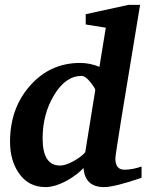

<svg xmlns="http://www.w3.org/2000/svg" viewBox="-20 -756 619 784"><path d="M558 -30Q447 8 405 8Q327 8 321 -70Q297 -44 256 -20Q205 8 166 8Q94 8 55 -52Q21 -103 21 -177Q21 -314 103 -406.5Q185 -499 307 -499Q348 -499 386 -483L412 -643L330 -656V-698L504 -736H552Q451 -130 451 -109Q451 -63 488 -63Q520 -63 558 -76ZM369 -388Q370 -394 349.5 -420Q329 -446 313 -446Q248 -446 201 -368Q154 -290 154 -191Q154 -80 225 -80Q247 -80 278.5 -97Q310 -114 328 -134Z"/></svg>

Font: Apparatus SIL
Style: Bold Italic
Weight: 700
Italic angle: -11°
Version: Version 1.0